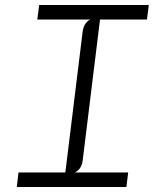

<svg xmlns="http://www.w3.org/2000/svg" viewBox="-20 -747 640 767"><path d="M47 0 54 -58H241L310 -619.5Q312.5 -640 321.5 -652.5Q330.5 -665 341.5 -669H129L136.5 -727H574.5L567 -669H379.5L310.5 -107.5Q308 -86 298.5 -74Q289 -62 279 -58H492L485 0Z"/></svg>

Font: Spline Sans Mono Light
Style: Italic
Weight: 300
Italic angle: -4°
Monospace: yes
Version: Version 1.004